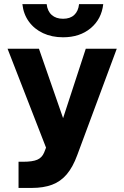

<svg xmlns="http://www.w3.org/2000/svg" viewBox="-20 -736 602 930"><path d="M480.1 -716.1H363Q359.4 -682 339.6 -663.6Q319.8 -645.1 285.5 -645.1Q251.2 -645.1 230.5 -663.6Q209.8 -682 206 -716.1H88.4Q93.6 -667.6 119.8 -631.5Q145.9 -595.4 188.5 -575.4Q231.2 -555.4 285.5 -555.4Q366.5 -555.4 419.3 -599.5Q472 -643.6 480.1 -716.1ZM69.8 47.5V174.3H134.1Q190.6 174.3 232.1 158.8Q273.6 143.3 303.1 108.6Q332.7 73.9 354.1 15.5L545.6 -500H395.5L285.6 -163.7L168.6 -500H16.6L203 -20.8L193.8 2.8Q183.3 28 160.3 37.7Q137.4 47.5 91.9 47.5Z"/></svg>

Font: Overused Grotesk Light
Style: Regular
Weight: 300
Designer: RandomMaerks
Version: Version 0.005